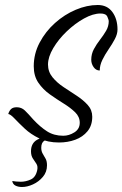

<svg xmlns="http://www.w3.org/2000/svg" viewBox="-20 -555 490 768"><path d="M216 15Q171 15 137 -1.5Q103 -18 79 -40.5Q55 -63 38.5 -80.5Q22 -98 13 -99Q17 -112 24.5 -119Q32 -126 47 -126Q66 -126 79.5 -113Q93 -100 113 -77Q141 -47 168.5 -29.5Q196 -12 233 -12Q256 -12 277.5 -25.5Q299 -39 299 -64Q299 -88 280.5 -106Q262 -124 234.5 -141Q207 -158 179.5 -177.5Q152 -197 133.5 -224Q115 -251 115 -290Q115 -340 138.5 -384.5Q162 -429 200 -463Q238 -497 283 -516Q328 -535 371 -535Q409 -535 429.5 -507Q450 -479 450 -437Q450 -419 439.5 -399Q429 -379 414.5 -358Q400 -337 389.5 -315.5Q379 -294 379 -273Q364 -273 354.5 -286.5Q345 -300 345 -316Q345 -339 355.5 -358.5Q366 -378 380 -396Q394 -414 404.5 -432Q415 -450 415 -471Q415 -475 409.5 -488Q404 -501 382 -501Q352 -501 316 -481Q280 -461 247 -429.5Q214 -398 193 -362.5Q172 -327 172 -297Q172 -268 190 -246Q208 -224 234.5 -206.5Q261 -189 287 -172Q313 -155 331 -135Q349 -115 349 -88Q349 -53 330 -30Q311 -7 281 4Q251 15 216 15ZM68 193Q53 193 42 187.5Q31 182 29 169Q35 170 44 171Q53 172 63 172Q83 172 103 163Q123 154 129 125Q132 110 125.5 100Q119 90 111.5 79Q104 68 104 50Q104 18 128.5 4Q153 -10 184 -10Q193 -10 193 -4Q171 0 158 7.5Q145 15 145 36Q145 50 151 60Q157 70 162.5 80Q168 90 168 106Q168 133 151.5 152.5Q135 172 112 182.5Q89 193 68 193Z"/></svg>

Font: Birthstone
Style: Regular
Weight: 400
Designer: Robert E. Leuschke
Foundry: Robert E. Leuschke
Version: Version 1.013; ttfautohint (v1.8.3)